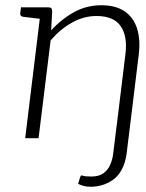

<svg xmlns="http://www.w3.org/2000/svg" viewBox="-20 -527 558 732"><path d="M76 0 137 -499H165Q179 -499 179 -485L175 -411Q214 -454 262 -480.5Q310 -507 366 -507Q421 -507 455 -484Q489 -461 502.5 -418.5Q516 -376 509 -319L470 0H419L458 -319Q467 -389 440 -427.5Q413 -466 348 -466Q300 -466 255.5 -441.5Q211 -417 173 -373L127 0ZM327 185Q309 185 297.5 181.5Q286 178 278 174L285 150Q288 139 295 142.5Q302 146 328 146Q356 146 373 134.5Q390 123 399.5 102.5Q409 82 412 55L424 -43H475L463 57Q458 94 444.5 119Q431 144 411.5 158Q392 172 370 178.5Q348 185 327 185ZM154 -499 143 -454 68 -463Q62 -464 59.5 -467Q57 -470 57 -476L60 -499Z"/></svg>

Font: Aleo Light
Style: Italic
Weight: 300
Italic angle: -7°
Designer: Alessio Laiso
Foundry: Alessio Laiso
Version: Version 2.001;gftools[0.9.29]